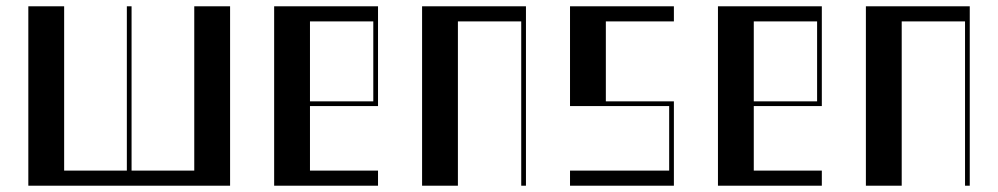

<svg xmlns="http://www.w3.org/2000/svg" viewBox="-20 -590 3171 610"><path d="M70 -570H183.8V-48H383V-570H398V-48H597.2V-570H711V0H70Z M851 -570H1181V-253H964.8V-48H1181V0H851ZM1166 -268V-522H964.8V-268Z M1321 -570H1651V0H1636V-522H1434.8V0H1321Z M1791 -48H2106V-253H1791V-570H2121V-522H1904.8V-268H2121V0H1791Z M2261 -570H2591V-253H2374.8V-48H2591V0H2261ZM2576 -268V-522H2374.8V-268Z M2731 -570H3061V0H3046V-522H2844.8V0H2731Z"/></svg>

Font: Facade Sud
Style: Regular
Weight: 100
Designer: Éléonore Fines
Foundry: Velvetyne Type Foundry
Version: Version 1.001;Glyphs 3.2 (3202)